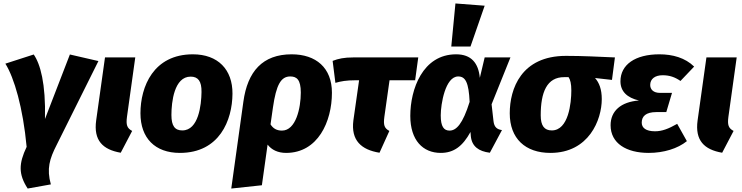

<svg xmlns="http://www.w3.org/2000/svg" viewBox="-20 -865 4289 1110"><path d="M175 -550 11 -497C62 -416 113 -242 134 -16C88 81 86 142 140 225L274 201C249 111 266 54 308 -28L549 -512L384 -550L240 -177C245 -383 213 -495 175 -550Z M762 -533H587L536 -169C520 -53 574 0 678 18L744 -108C714 -124 708 -143 714 -189Z M1020 19C1249 19 1323 -170 1324 -323C1325 -463 1240 -551 1095 -551C867 -551 792 -364 792 -210C792 -67 876 19 1020 19ZM1034 -111C991 -111 971 -137 971 -200C971 -275 987 -422 1082 -422C1125 -422 1146 -396 1145 -333C1144 -258 1128 -111 1034 -111Z M1666 -551C1498 -551 1411 -452 1387 -277L1317 225L1494 206L1527 -29C1550 1 1586 19 1634 19C1818 19 1899 -162 1899 -329C1899 -473 1807 -551 1666 -551ZM1610 -110C1580 -110 1559 -122 1544 -146L1558 -244C1577 -375 1604 -423 1658 -423C1695 -423 1719 -405 1719 -330C1719 -241 1691 -110 1610 -110Z M2232 -401H2380L2398 -533H2022C1970 -533 1936 -526 1903 -513L1919 -386C1950 -395 1982 -401 2037 -401H2056L2023 -169C2008 -53 2069 1 2174 18L2231 -108C2201 -124 2196 -143 2202 -189Z M2613 -845 2589 -596H2700L2782 -832ZM2617 -551C2423 -551 2352 -348 2352 -195C2352 -54 2425 19 2528 19C2604 19 2655 -20 2700 -102L2702 -77C2708 -19 2747 10 2812 18L2882 -113C2853 -117 2837 -130 2833 -165L2822 -262L2931 -533H2782L2754 -415C2746 -501 2704 -551 2617 -551ZM2629 -423C2671 -423 2690 -388 2695 -276C2655 -148 2618 -110 2579 -110C2546 -110 2528 -133 2528 -198C2528 -262 2554 -423 2629 -423Z M3162 19C3385 19 3459 -173 3459 -292C3459 -349 3444 -387 3420 -414L3518 -403L3535 -533C3439 -537 3350 -542 3252 -542C2993 -542 2927 -351 2927 -210C2927 -64 3017 19 3162 19ZM3170 -111C3127 -111 3106 -138 3106 -198C3106 -331 3141 -420 3243 -419H3267C3277 -405 3283 -381 3283 -342C3283 -270 3267 -111 3170 -111Z M3730 19C3817 19 3898 -6 3951 -49L3895 -149C3844 -120 3807 -106 3767 -106C3714 -106 3690 -126 3690 -156C3690 -192 3713 -217 3775 -217H3832L3865 -328H3796C3757 -328 3739 -348 3739 -374C3739 -409 3767 -430 3811 -430C3851 -430 3882 -419 3914 -397L3993 -480C3941 -531 3869 -551 3792 -551C3652 -551 3567 -491 3567 -395C3567 -337 3605 -300 3674 -284C3569 -276 3510 -223 3510 -141C3510 -36 3602 19 3730 19Z M4239 -533H4064L4013 -169C3997 -53 4051 0 4155 18L4221 -108C4191 -124 4185 -143 4191 -189Z"/></svg>

Font: Fira Sans ExtraBold
Style: Italic
Weight: 800
Italic angle: -8°
Designer: bBox Type GmbH & Carrois Corporate GbR & Edenspiekermann AG
Foundry: bBox Type GmbH & Carrois Corporate GbR & Edenspiekermann AG
Version: Version 4.301;PS 004.301;hotconv 1.0.88;makeotf.lib2.5.64775